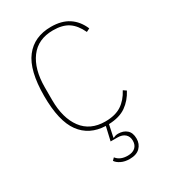

<svg xmlns="http://www.w3.org/2000/svg" viewBox="-178 -607 795 898"><g transform="rotate(-30 219.5 -158.0)"><path d="M243 -518Q300 -518 337.5 -493.5Q375 -469 395 -422L377 -413Q356 -458 325 -478.5Q294 -499 243 -499Q162 -499 119.5 -442Q77 -385 77 -287V-219Q77 -121 119.5 -64Q162 -7 243 -7Q297 -7 330.5 -29Q364 -51 386 -93L402 -82Q380 -40 344.5 -15Q309 10 251 12L237 78H241Q251 72 265 72Q293 72 311 87.5Q329 103 329 135Q329 164 310 183Q291 202 254 202Q228 202 208.5 192.5Q189 183 181 170L193 158Q213 184 254 184Q280 184 294.5 171Q309 158 309 135Q309 112 294.5 99Q280 86 254 86H217L234 12Q147 9 100.5 -54.5Q54 -118 54 -253Q54 -391 103 -454.5Q152 -518 243 -518Z"/></g></svg>

Font: IBM Plex Sans Condensed Thin
Style: Regular
Weight: 100
Width: 3
Designer: Mike Abbink, Paul van der Laan, Pieter van Rosmalen
Foundry: Bold Monday
Version: Version 1.3